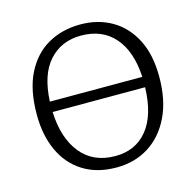

<svg xmlns="http://www.w3.org/2000/svg" viewBox="-106 -824 966 947"><g transform="rotate(-15 377.0 -350.0)"><path d="M376 14Q276 14 205.5 -30.5Q135 -75 98.5 -154.5Q62 -234 62 -339Q62 -466 104 -549Q146 -632 218.5 -673Q291 -714 384 -714Q474 -714 544 -673.5Q614 -633 654 -555Q694 -477 694 -365Q694 -245 653 -160.5Q612 -76 540.5 -31Q469 14 376 14ZM141 -385H613Q606 -517 543.5 -588.5Q481 -660 373 -660Q272 -660 209.5 -590.5Q147 -521 141 -385ZM385 -42Q488 -42 548.5 -116Q609 -190 613 -332H141Q146 -198 209 -120Q272 -42 385 -42Z"/></g></svg>

Font: Literata 12pt Light
Style: Regular
Weight: 300
Designer: Latin by Veronika Burian and Jose Scaglione. Greek by Irene Vlachou. Cyrillic by Vera Evstafieva.
Foundry: TypeTogether
Version: Version 3.002